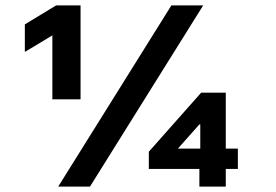

<svg xmlns="http://www.w3.org/2000/svg" viewBox="-20 -695 1026 715"><path d="M175 -325V-563.3L74.2 -502.5H72.5V-604.2L189.2 -675H280V-325ZM722.5 0V-65.8H534.2V-130L729.2 -350H820.8V-141.7H865.8V-65.8H820.8V0ZM642.5 -141.7H725.8V-231.7H722.5ZM196.7 0 618.3 -675H736.7L315 0Z"/></svg>

Font: Funnel Display ExtraBold
Style: Regular
Weight: 800
Designer: NORD ID, Kristian Moeller
Foundry: Dicotype
Version: Version 1.000